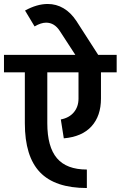

<svg xmlns="http://www.w3.org/2000/svg" viewBox="-55 -921 607 966"><path d="M532 -645V-557H453V-425Q453 -338 405.5 -285.5Q358 -233 266 -225L251 -320Q293 -328 316.5 -356Q340 -384 340 -425V-557H183V-301Q183 -182 231.5 -125Q280 -68 382 -68V25Q222 25 146 -54.5Q70 -134 70 -301V-557H-35V-645ZM439 -645H324L246 -765Q219 -807 177 -807Q151 -807 119 -788L71 -868Q131 -901 185 -901Q228 -901 264.5 -879.5Q301 -858 329 -816Z"/></svg>

Font: Akshar Medium
Style: Regular
Weight: 500
Designer: Tall Chai
Foundry: Tall Chai
Version: Version 1.000